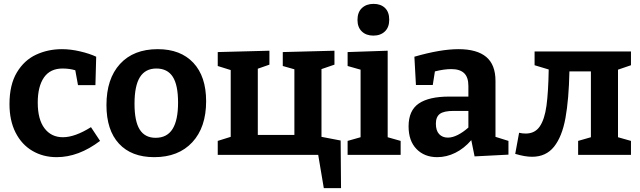

<svg xmlns="http://www.w3.org/2000/svg" viewBox="-20 -800 3308 992"><path d="M497 -72Q386 12 273 12Q203 12 147.5 -20.5Q92 -53 60.5 -115Q29 -177 29 -262Q29 -362 67 -425.5Q105 -489 166.5 -517.5Q228 -546 300 -546Q345 -546 394 -534.5Q443 -523 477 -507L473 -360H383L369 -437Q339 -446 303 -446Q239 -446 207 -399.5Q175 -353 175 -270Q175 -183 210 -137Q245 -91 305 -91Q367 -91 450 -143Z M1045 -277Q1045 -142 973.5 -65Q902 12 777 12Q659 12 594.5 -58Q530 -128 530 -257Q530 -393 600 -469.5Q670 -546 795 -546Q913 -546 979 -475.5Q1045 -405 1045 -277ZM675 -264Q675 -173 702 -130.5Q729 -88 784 -88Q843 -88 871.5 -133.5Q900 -179 900 -270Q900 -361 872.5 -403.5Q845 -446 788 -446Q731 -446 703 -401.5Q675 -357 675 -264Z M1740 -74 1742 172H1653L1624 0H1105V-72L1172 -93V-438L1105 -459V-531L1372 -538V-466L1312 -445V-103H1501V-442L1441 -459V-531L1708 -538V-466L1641 -443V-93Z M1983 -538V-91L2050 -72V0H1776V-72L1843 -91V-440L1776 -459V-531ZM1827 -697Q1827 -737 1850 -758.5Q1873 -780 1910 -780Q1947 -780 1969 -759Q1991 -738 1991 -698Q1991 -659 1968.5 -637.5Q1946 -616 1909 -616Q1872 -616 1849.5 -637.5Q1827 -659 1827 -697Z M2540 -93 2607 -72V-1L2432 8L2415 -76Q2378 -33 2332.5 -10.5Q2287 12 2239 12Q2173 12 2132 -30Q2091 -72 2091 -147Q2091 -229 2143.5 -265Q2196 -301 2301 -301H2400V-356Q2400 -401 2378 -422Q2356 -443 2312 -443Q2274 -443 2227 -431L2216 -361H2129L2121 -507Q2256 -546 2349 -546Q2444 -546 2492 -506Q2540 -466 2540 -382ZM2294 -89Q2318 -89 2345.5 -103Q2373 -117 2400 -141V-227H2324Q2273 -227 2252.5 -211.5Q2232 -196 2232 -161Q2232 -125 2249 -107Q2266 -89 2294 -89Z M3240 -463 3173 -440V-91L3240 -72V0H2967V-72L3033 -91V-431H2922Q2919 -286 2901.5 -190Q2884 -94 2842.5 -42Q2801 10 2729 10Q2692 10 2642 -5L2662 -114Q2679 -110 2696 -110Q2744 -110 2769 -147Q2794 -184 2803.5 -254Q2813 -324 2815 -441L2742 -463V-534H3240Z"/></svg>

Font: Bitter Pro
Style: Bold
Weight: 700
Designer: Sol Matas, and Bitter project Authors
Foundry: Sol Matas
Version: Version 1.010